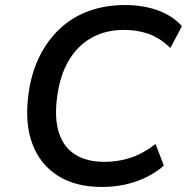

<svg xmlns="http://www.w3.org/2000/svg" viewBox="-20 -734 755 764"><path d="M386 10Q281 10 210.5 -34.5Q140 -79 109 -161Q78 -243 93 -357Q104 -442 136.5 -508Q169 -574 219 -620.5Q269 -667 334.5 -690.5Q400 -714 477 -714Q549 -714 607.5 -693Q666 -672 704 -630L658 -543Q618 -582 573 -598.5Q528 -615 472 -615Q401 -615 345 -584Q289 -553 253.5 -493Q218 -433 207 -346Q196 -261 215 -204Q234 -147 280 -118.5Q326 -90 395 -90Q450 -90 499 -106Q548 -122 599 -161L632 -75Q600 -47 560.5 -28Q521 -9 477 0.5Q433 10 386 10Z"/></svg>

Font: Nunito Sans 7pt SemiBold
Style: Italic
Weight: 600
Italic angle: -9°
Designer: Vernon Adams
Foundry: Vernon Adams
Version: Version 3.101;gftools[0.9.27]